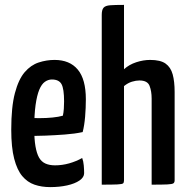

<svg xmlns="http://www.w3.org/2000/svg" viewBox="-20 -755 769 785"><path d="M185 10Q150 10 121 0Q92 -10 71 -35Q50 -60 38 -106Q26 -152 26 -225Q26 -318 41 -374.5Q56 -431 81 -460Q106 -489 138 -499.5Q170 -510 203 -510Q265 -510 298 -470.5Q331 -431 331 -349Q331 -314 328 -278Q325 -242 318 -215Q286 -208 245 -205Q204 -202 166.5 -200.5Q129 -199 105 -199Q81 -199 81 -199L83 -273Q83 -273 100 -272.5Q117 -272 143 -272Q169 -272 194.5 -274.5Q220 -277 237 -282Q240 -295 241 -310.5Q242 -326 242 -340Q242 -392 231.5 -411Q221 -430 192 -430Q177 -430 163.5 -420.5Q150 -411 140.5 -388Q131 -365 125.5 -326Q120 -287 120 -229Q120 -186 125 -157Q130 -128 139.5 -111Q149 -94 165.5 -86.5Q182 -79 205 -79Q234 -79 262.5 -87Q291 -95 316 -109Q321 -96 322.5 -78.5Q324 -61 324 -47Q324 -30 305 -17Q286 -4 254.5 3Q223 10 185 10Z M396 0V-694Q396 -715 403.5 -723.5Q411 -732 430.5 -733.5Q450 -735 487 -735V-472Q508 -491 537 -500.5Q566 -510 594 -510Q636 -510 657 -495Q678 -480 686 -451Q694 -422 694 -379V-18Q694 -9 689 -5.5Q684 -2 664.5 -1Q645 0 600 0V-352Q600 -382 591.5 -404Q583 -426 550 -426Q536 -426 519.5 -421Q503 -416 487 -403V-18Q487 -9 483.5 -5.5Q480 -2 460.5 -1Q441 0 396 0Z"/></svg>

Font: Yanone Kaffeesatz Medium
Style: Regular
Weight: 500
Designer: Yanone (Cyrillic: Daniel Pouzeot, Huerta Tipografica, and Cyreal)
Foundry: Yanone
Version: Version 2.003